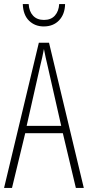

<svg xmlns="http://www.w3.org/2000/svg" viewBox="-20 -924 432 944"><path d="M353 0 289 -269H104L39 0H0L171 -714H221L392 0ZM215 -596Q209 -622 204.5 -641.5Q200 -661 196 -683Q192 -661 187.5 -641.5Q183 -622 177 -597L111 -305H281ZM300 -904Q299 -854 270.5 -824Q242 -794 195 -794Q152 -794 123 -822Q94 -850 92 -904H121Q123 -868 142.5 -847Q162 -826 196 -826Q231 -826 250 -847.5Q269 -869 271 -904Z"/></svg>

Font: Noto Sans Arabic UI XCn XLt
Style: Regular
Weight: 200
Width: 2
Designer: Monotype Design Team, Nadine Chahine and Nizar Qandah
Foundry: Monotype Imaging Inc.
Version: Version 2.010; ttfautohint (v1.8.4.7-5d5b)